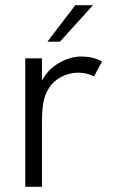

<svg xmlns="http://www.w3.org/2000/svg" viewBox="-20 -717 437 737"><path d="M77 -493H141V-407Q163 -450 206 -475Q249 -500 292 -500Q337 -500 372 -481L341 -424Q311 -438 281 -438Q238 -438 201.5 -413.5Q165 -389 150 -339Q141 -309 141 -241V0H77ZM269 -697H337L210 -557H162Z"/></svg>

Font: Hanken Grotesk Light
Style: Regular
Weight: 300
Designer: Alfredo Marco Pradil
Foundry: Hanken Design Co.
Version: Version 3.014